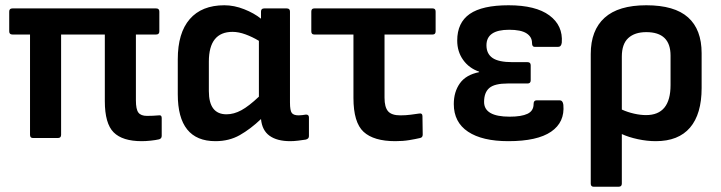

<svg xmlns="http://www.w3.org/2000/svg" viewBox="-20 -524 2736 729"><path d="M518 12Q445 12 411.5 -21.5Q378 -55 378 -140V-393H212V-12Q212 0 200 0H105Q94 0 94 -12V-393H27Q15 -393 15 -405V-480Q15 -492 27 -492H573Q585 -492 585 -480V-405Q585 -393 573 -393H496V-143Q496 -109 505.5 -96.5Q515 -84 538 -84Q549 -84 560.5 -84.5Q572 -85 583 -86Q594 -88 594 -76V-8Q594 2 584 5Q571 8 552.5 10Q534 12 518 12Z M798 12Q655 12 655 -166V-299Q655 -399 700.5 -451.5Q746 -504 832 -504Q869 -504 907 -489Q945 -474 971 -453V-480Q971 -492 983 -492H1069Q1081 -492 1081 -480V-135Q1081 -104 1088 -95Q1095 -86 1114 -86Q1121 -86 1128 -87Q1135 -88 1142 -89Q1153 -89 1153 -78V-7Q1153 3 1141 6Q1128 8 1112 10Q1096 12 1082 12Q1032 12 1003.5 -8.5Q975 -29 971 -72Q931 -34 890.5 -11Q850 12 798 12ZM773 -178Q773 -90 840 -90Q868 -90 896.5 -105.5Q925 -121 963 -157V-369Q938 -384 912 -393.5Q886 -403 863 -403Q773 -403 773 -290Z M1481 12Q1399 12 1360.5 -23.5Q1322 -59 1322 -152V-393H1173Q1162 -393 1162 -405V-480Q1162 -492 1173 -492H1623Q1634 -492 1634 -480V-405Q1634 -393 1623 -393H1440V-153Q1440 -117 1453.5 -101.5Q1467 -86 1500 -86Q1521 -86 1539.5 -88.5Q1558 -91 1572 -93Q1584 -95 1584 -83L1585 -13Q1585 -2 1575 0Q1558 4 1534 8Q1510 12 1481 12Z M1910 12Q1811 12 1757 -24Q1703 -60 1703 -129Q1703 -175 1726 -207.5Q1749 -240 1799 -250V-252Q1761 -265 1738.5 -296.5Q1716 -328 1716 -370Q1716 -438 1763.5 -471Q1811 -504 1911 -504Q2014 -504 2066 -465.5Q2118 -427 2113 -362Q2111 -346 2099 -346H2010Q2000 -346 2000 -361Q2000 -384 1979 -397.5Q1958 -411 1913 -411Q1827 -411 1827 -352Q1827 -320 1850 -304Q1873 -288 1926 -288H1983Q1995 -288 1995 -276V-219Q1995 -207 1983 -207H1908Q1858 -207 1838 -190Q1818 -173 1818 -137Q1818 -81 1915 -81Q1960 -81 1983 -92Q2006 -103 2006 -129Q2006 -143 2017 -143H2105Q2117 -143 2119 -126Q2125 -60 2072.5 -24Q2020 12 1910 12Z M2234 185Q2223 185 2223 173V-319Q2223 -409 2275.5 -456.5Q2328 -504 2434 -504Q2541 -504 2592.5 -458Q2644 -412 2644 -322V-190Q2644 -91 2600 -39.5Q2556 12 2470 12Q2437 12 2402 4.5Q2367 -3 2341 -15V173Q2341 185 2329 185ZM2341 -309V-108Q2363 -98 2387.5 -92.5Q2412 -87 2433 -87Q2526 -87 2526 -201V-313Q2526 -402 2434 -402Q2390 -402 2365.5 -379.5Q2341 -357 2341 -309Z"/></svg>

Font: Sofia Sans
Style: Bold
Weight: 700
Designer: Botio Nikoltchev, Ani Petrova
Foundry: lettersoup
Version: Version 4.100; ttfautohint (v1.8.4.7-5d5b)